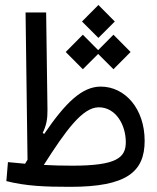

<svg xmlns="http://www.w3.org/2000/svg" viewBox="-20 -743 626 766"><path d="M260.7 2.4C485.8 2.4 557.1 -57.6 557.1 -181.2C557.1 -309.1 479 -397.5 381.8 -397.5C307.6 -397.5 241.7 -334 156.2 -208.5L150.4 -212.9C165 -242.7 169.9 -268.6 169.4 -304.7L164.1 -693.4H82L89.8 -106C86.4 -100.6 83.5 -95.2 80.1 -89.8C57.1 -91.8 34.7 -93.8 11.7 -96.2L5.4 -20.5C84.5 -0.5 159.2 2.4 260.7 2.4ZM154.8 -85C242.7 -222.7 309.1 -314.9 374 -314.9C442.4 -314.9 481.9 -244.6 481.9 -175.8C481.9 -113.8 445.3 -82 268.1 -82C227.1 -82 189.9 -83 154.8 -85ZM432.6 -466.8 501 -535.6 432.6 -604.5 371.6 -543 310.5 -604.5 242.2 -535.6 310.5 -466.8 371.6 -527.8ZM372.6 -591.8 438 -657.2 372.6 -723.1 307.1 -657.2Z"/></svg>

Font: Cascadia Code SemiLight
Style: Regular
Weight: 350
Monospace: yes
Designer: Aaron Bell
Foundry: Saja Typeworks
Version: Version 2404.023